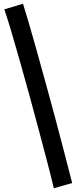

<svg xmlns="http://www.w3.org/2000/svg" viewBox="-20 -887 430 1027"><path d="M268 120Q253 57 231.5 -25Q210 -107 185.5 -199Q161 -291 135.5 -384Q110 -477 85.5 -563Q61 -649 40 -720Q19 -791 3 -837L103 -867Q115 -829 134 -764.5Q153 -700 176 -617.5Q199 -535 224.5 -442.5Q250 -350 275.5 -255Q301 -160 324 -71Q347 18 366 92Z"/></svg>

Font: Mochiy Pop P One
Style: Regular
Weight: 400
Designer: FONTDASU
Foundry: FONTDASU / Google Inc. / Adobe
Version: Version 2.000